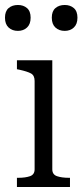

<svg xmlns="http://www.w3.org/2000/svg" viewBox="-34 -751 331 771"><path d="M38 -627Q15 -627 0.5 -640.5Q-14 -654 -14 -680Q-14 -706 0.5 -718.5Q15 -731 38 -731Q60 -731 74.5 -718.5Q89 -706 89 -680Q89 -654 74.5 -640.5Q60 -627 38 -627ZM226 -627Q203 -627 188.5 -640.5Q174 -654 174 -680Q174 -706 188.5 -718.5Q203 -731 226 -731Q248 -731 262.5 -718.5Q277 -706 277 -680Q277 -654 262.5 -640.5Q248 -627 226 -627ZM176 -509V-71Q176 -50 195 -43.5Q214 -37 243 -37H247V0H34V-37H39Q68 -37 86.5 -43.5Q105 -50 105 -71V-426Q105 -448 90.5 -456Q76 -464 44 -471L34 -473V-509Z"/></svg>

Font: Roboto Serif 28pt Condensed Light
Style: Regular
Weight: 300
Width: 3
Designer: Greg Gazdowicz
Foundry: Commercial Type
Version: Version 1.008